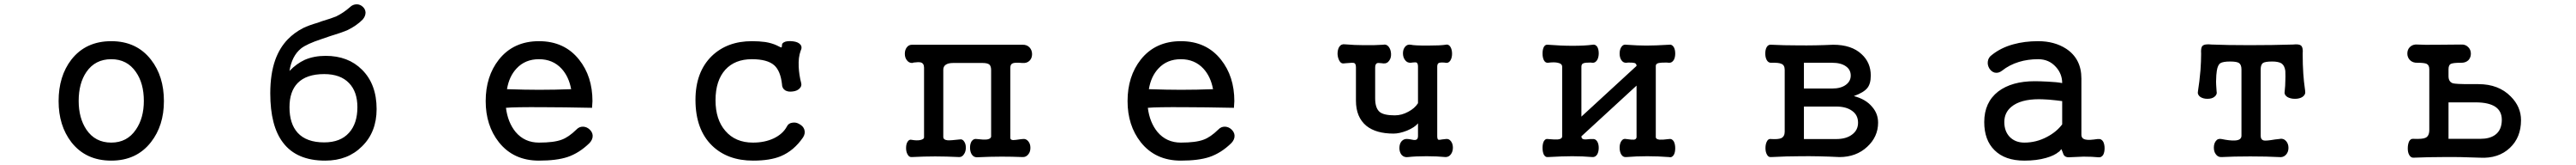

<svg xmlns="http://www.w3.org/2000/svg" viewBox="-20 -731 12040 769"><path d="M500 -539.1Q380.9 -539.1 313.5 -453.1Q253.9 -376 253.9 -259.8Q253.9 -145.5 313.5 -68.4Q380.9 17.6 500 17.6Q618.2 17.6 685.5 -68.4Q746.1 -145.5 746.1 -259.8Q746.1 -376 685.5 -453.1Q618.2 -539.1 500 -539.1ZM500 -455.1Q574.2 -455.1 615.2 -395.5Q652.3 -342.8 652.3 -260.7Q652.3 -180.7 615.2 -127Q574.2 -66.4 500 -66.4Q424.8 -66.4 383.8 -127Q347.7 -180.7 347.7 -260.7Q347.7 -342.8 383.8 -395.5Q424.8 -455.1 500 -455.1Z M1674.8 -639.6Q1688.5 -655.3 1688.5 -672.9Q1687.5 -688.5 1675.8 -699.2Q1663.1 -710.9 1647.5 -710.9Q1628.9 -710.9 1615.2 -697.3Q1585 -670.9 1550.8 -654.3Q1529.3 -645.5 1483.4 -631.8L1464.8 -625Q1423.8 -613.3 1397.5 -600.6Q1355.5 -579.1 1325.2 -547.9Q1287.1 -508.8 1266.6 -452.1Q1243.2 -386.7 1243.2 -295.9Q1243.2 -143.6 1302.7 -66.4Q1366.2 17.6 1500 17.6Q1605.5 17.6 1671.9 -48.8Q1740.2 -115.2 1740.2 -222.7Q1740.2 -338.9 1671.9 -406.2Q1607.4 -470.7 1502 -470.7Q1447.3 -470.7 1404.3 -452.1Q1366.2 -434.6 1333 -400.4Q1343.8 -469.7 1386.7 -504.9Q1414.1 -526.4 1482.4 -548.8L1522.5 -562.5Q1577.1 -579.1 1602.5 -589.8Q1645.5 -610.4 1674.8 -639.6ZM1495.1 -385.7Q1571.3 -385.7 1611.3 -343.8Q1650.4 -303.7 1650.4 -231.4Q1650.4 -155.3 1611.3 -112.3Q1571.3 -67.4 1495.1 -67.4Q1412.1 -67.4 1371.1 -112.3Q1333 -154.3 1333 -231.4Q1333 -304.7 1371.1 -343.8Q1412.1 -385.7 1495.1 -385.7Z M2499 -539.1Q2379.9 -539.1 2311.5 -453.1Q2250 -375 2250 -259.8Q2250 -146.5 2311.5 -68.4Q2379.9 17.6 2499 17.6Q2581.1 17.6 2631.8 1Q2687.5 -17.6 2735.4 -64.5Q2751 -81.1 2750 -99.6Q2749 -115.2 2735.4 -127.9Q2722.7 -139.6 2706.1 -140.6Q2687.5 -141.6 2673.8 -127Q2637.7 -91.8 2605.5 -80.1Q2569.3 -66.4 2499 -66.4Q2431.6 -66.4 2389.6 -116.2Q2353.5 -160.2 2344.7 -228.5Q2384.8 -232.4 2520.5 -231.4Q2606.4 -231.4 2747.1 -228.5L2749 -259.8Q2749 -375 2686.5 -453.1Q2618.2 -539.1 2499 -539.1ZM2499 -455.1Q2563.5 -455.1 2604.5 -411.1Q2638.7 -374 2649.4 -315.4Q2574.2 -312.5 2500 -312.5Q2435.5 -312.5 2349.6 -315.4Q2359.4 -375 2394.5 -412.1Q2434.6 -455.1 2499 -455.1Z M3494.1 -455.1Q3566.4 -455.1 3598.6 -426.8Q3627.9 -400.4 3634.8 -338.9Q3634.8 -319.3 3650.4 -309.6Q3664.1 -301.8 3684.6 -304.7Q3704.1 -306.6 3715.8 -317.4Q3728.5 -329.1 3724.6 -343.8Q3714.8 -380.9 3712.9 -419.9Q3710.9 -463.9 3721.7 -493.2Q3731.4 -512.7 3719.7 -524.4Q3710 -535.2 3688.5 -538.1Q3668 -541 3651.4 -537.1Q3633.8 -531.2 3634.8 -520.5Q3634.8 -510.7 3631.8 -509.8Q3629.9 -509.8 3620.1 -514.6L3610.4 -519.5Q3586.9 -530.3 3556.6 -535.2Q3527.3 -539.1 3494.1 -539.1Q3378.9 -539.1 3306.6 -469.7Q3230.5 -395.5 3230.5 -265.6Q3230.5 -127 3308.6 -51.8Q3380.9 17.6 3500 17.6Q3579.1 17.6 3628.9 -2.9Q3690.4 -28.3 3733.4 -90.8Q3745.1 -109.4 3739.3 -127Q3734.4 -142.6 3716.8 -152.3Q3701.2 -162.1 3683.6 -159.2Q3665 -157.2 3657.2 -140.6Q3638.7 -106.4 3595.7 -85.9Q3553.7 -66.4 3499 -66.4Q3417 -66.4 3370.1 -121.1Q3324.2 -173.8 3324.2 -263.7Q3324.2 -355.5 3370.1 -406.2Q3415 -455.1 3494.1 -455.1Z M4298.8 -416V-90.8Q4298.8 -82 4280.3 -78.1Q4264.6 -75.2 4242.2 -79.1Q4229.5 -83 4221.7 -70.3Q4214.8 -59.6 4214.8 -41Q4214.8 -23.4 4221.7 -11.7Q4228.5 2 4241.2 1Q4299.8 -2 4350.6 -2Q4401.4 -2 4463.9 1Q4477.5 1 4486.3 -13.7Q4494.1 -25.4 4494.1 -43Q4494.1 -60.5 4486.3 -71.3Q4478.5 -84 4464.8 -81.1Q4422.9 -76.2 4409.2 -77.1Q4388.7 -79.1 4388.7 -92.8V-405.3Q4388.7 -420.9 4399.4 -428.7Q4411.1 -437.5 4434.6 -437.5H4572.3Q4595.7 -437.5 4604.5 -429.7Q4612.3 -421.9 4612.3 -404.3V-93.8Q4610.4 -84 4593.8 -81.1Q4577.1 -79.1 4545.9 -83Q4531.2 -85.9 4521.5 -73.2Q4513.7 -61.5 4513.7 -43Q4513.7 -24.4 4521.5 -11.7Q4530.3 2 4545.9 2Q4607.4 -1 4661.1 -1Q4710.9 -1 4758.8 1Q4775.4 2 4786.1 -11.7Q4795.9 -23.4 4795.9 -42Q4795.9 -60.5 4786.1 -72.3Q4775.4 -85.9 4758.8 -83L4749 -82Q4723.6 -78.1 4714.8 -78.1Q4702.1 -79.1 4702.1 -87.9V-416Q4702.1 -432.6 4714.8 -436.5Q4726.6 -440.4 4757.8 -437.5Q4779.3 -435.5 4792 -448.2Q4803.7 -460 4803.7 -478.5Q4803.7 -497.1 4792 -509.8Q4779.3 -523.4 4757.8 -522.5H4245.1Q4227.5 -523.4 4217.8 -509.8Q4209 -498 4209 -480.5Q4209 -462.9 4217.8 -451.2Q4227.5 -437.5 4243.2 -437.5L4250 -439.5Q4272.5 -442.4 4282.2 -440.4Q4298.8 -436.5 4298.8 -416Z M5499 -539.1Q5379.9 -539.1 5311.5 -453.1Q5250 -375 5250 -259.8Q5250 -146.5 5311.5 -68.4Q5379.9 17.6 5499 17.6Q5581.1 17.6 5631.8 1Q5687.5 -17.6 5735.4 -64.5Q5751 -81.1 5750 -99.6Q5749 -115.2 5735.4 -127.9Q5722.7 -139.6 5706.1 -140.6Q5687.5 -141.6 5673.8 -127Q5637.7 -91.8 5605.5 -80.1Q5569.3 -66.4 5499 -66.4Q5431.6 -66.4 5389.6 -116.2Q5353.5 -160.2 5344.7 -228.5Q5384.8 -232.4 5520.5 -231.4Q5606.4 -231.4 5747.1 -228.5L5749 -259.8Q5749 -375 5686.5 -453.1Q5618.2 -539.1 5499 -539.1ZM5499 -455.1Q5563.5 -455.1 5604.5 -411.1Q5638.7 -374 5649.4 -315.4Q5574.2 -312.5 5500 -312.5Q5435.5 -312.5 5349.6 -315.4Q5359.4 -375 5394.5 -412.1Q5434.6 -455.1 5499 -455.1Z M6607.4 -420.9V-250Q6591.8 -225.6 6561.5 -210Q6531.2 -193.4 6499 -193.4Q6448.2 -193.4 6428.7 -209Q6407.2 -226.6 6407.2 -272.5V-416Q6407.2 -432.6 6416 -436.5Q6420.9 -438.5 6436.5 -436.5L6445.3 -435.5Q6462.9 -433.6 6472.7 -448.2Q6482.4 -460.9 6481.4 -480.5Q6480.5 -500 6470.7 -512.7Q6460 -526.4 6444.3 -522.5Q6401.4 -519.5 6353.5 -520.5Q6311.5 -520.5 6266.6 -524.4Q6249 -527.3 6239.3 -512.7Q6231.4 -500 6231.4 -479.5Q6232.4 -460.9 6240.2 -447.3Q6248 -433.6 6260.7 -435.5L6271.5 -436.5Q6302.7 -439.5 6308.6 -437.5Q6317.4 -434.6 6317.4 -417V-261.7Q6317.4 -184.6 6366.2 -144.5Q6411.1 -108.4 6493.2 -108.4Q6520.5 -108.4 6555.7 -122.1Q6592.8 -137.7 6607.4 -156.2V-96.7Q6607.4 -81.1 6596.7 -79.1Q6590.8 -77.1 6569.3 -82L6561.5 -83Q6542 -85.9 6530.3 -72.3Q6520.5 -60.5 6520.5 -41Q6520.5 -22.5 6530.3 -9.8Q6542 3.9 6561.5 1Q6595.7 -2.9 6647.5 -2.9Q6695.3 -2.9 6736.3 1Q6752 1 6761.7 -12.7Q6770.5 -25.4 6770.5 -43Q6770.5 -60.5 6761.7 -72.3Q6752 -85.9 6736.3 -83L6719.7 -81.1Q6706.1 -78.1 6702.1 -80.1Q6697.3 -83 6697.3 -96.7V-420.9Q6697.3 -435.5 6707 -438.5Q6713.9 -440.4 6729.5 -439.5L6736.3 -438.5Q6750 -435.5 6758.8 -449.2Q6766.6 -461.9 6766.6 -480.5Q6766.6 -500 6758.8 -512.7Q6750 -526.4 6736.3 -522.5Q6712.9 -518.6 6650.4 -518.6Q6588.9 -518.6 6574.2 -522.5Q6556.6 -525.4 6546.9 -512.7Q6537.1 -501 6537.1 -482.4Q6537.1 -463.9 6546.9 -451.2Q6556.6 -437.5 6574.2 -438.5L6580.1 -439.5Q6595.7 -441.4 6600.6 -439.5Q6607.4 -435.5 6607.4 -420.9Z M7281.2 -419.9V-95.7Q7281.2 -83 7260.7 -81.1Q7247.1 -80.1 7214.8 -83Q7203.1 -85.9 7195.3 -72.3Q7189.5 -60.5 7189.5 -42Q7189.5 -23.4 7195.3 -10.7Q7203.1 2.9 7214.8 1Q7285.2 -2.9 7328.1 -2.9Q7377.9 -2.9 7422.9 1Q7436.5 2 7445.3 -11.7Q7452.1 -24.4 7452.1 -42Q7452.1 -59.6 7445.3 -71.3Q7436.5 -85 7422.9 -83H7413.1Q7388.7 -80.1 7381.8 -82Q7371.1 -84 7371.1 -95.7L7628.9 -332V-91.8Q7627.9 -81.1 7616.2 -80.1Q7608.4 -79.1 7581.1 -83Q7566.4 -86.9 7557.6 -73.2Q7549.8 -61.5 7549.8 -43Q7549.8 -23.4 7557.6 -10.7Q7566.4 2.9 7581.1 1Q7627.9 -2.9 7678.7 -2.9Q7729.5 -2.9 7780.3 1Q7793.9 4.9 7802.7 -8.8Q7809.6 -20.5 7809.6 -40Q7809.6 -59.6 7802.7 -72.3Q7793.9 -85.9 7780.3 -83Q7750 -79.1 7736.3 -80.1Q7718.8 -82 7718.8 -91.8V-423.8Q7718.8 -434.6 7733.4 -437.5Q7742.2 -439.5 7769.5 -439.5L7780.3 -438.5Q7793.9 -437.5 7802.7 -451.2Q7809.6 -462.9 7809.6 -481.4Q7809.6 -500 7802.7 -511.7Q7793.9 -525.4 7780.3 -522.5Q7715.8 -518.6 7674.8 -518.6Q7634.8 -518.6 7581.1 -522.5Q7566.4 -525.4 7557.6 -511.7Q7549.8 -500 7549.8 -481.4Q7549.8 -462.9 7557.6 -451.2Q7566.4 -437.5 7581.1 -438.5L7589.8 -439.5Q7612.3 -439.5 7619.1 -437.5Q7628.9 -434.6 7628.9 -423.8L7371.1 -187.5V-419.9Q7371.1 -433.6 7381.8 -436.5Q7389.6 -439.5 7414.1 -439.5L7422.9 -438.5Q7436.5 -437.5 7445.3 -452.1Q7452.1 -464.8 7452.1 -482.4Q7452.1 -501 7445.3 -512.7Q7436.5 -525.4 7422.9 -522.5Q7387.7 -517.6 7330.1 -517.6Q7275.4 -517.6 7214.8 -522.5Q7202.1 -524.4 7195.3 -511.7Q7189.5 -500 7189.5 -481.4Q7189.5 -463.9 7195.3 -451.2Q7202.1 -437.5 7214.8 -438.5Q7244.1 -442.4 7260.7 -438.5Q7281.2 -434.6 7281.2 -419.9Z M8321.3 -117.2Q8321.3 -94.7 8304.7 -86.9Q8291 -81.1 8258.8 -83Q8245.1 -85.9 8238.3 -72.3Q8231.4 -59.6 8231.4 -41Q8231.4 -22.5 8238.3 -10.7Q8245.1 2.9 8258.8 1Q8332 -2.9 8396.5 -2.9Q8478.5 -3.9 8577.1 1Q8655.3 1 8707 -46.9Q8757.8 -93.8 8757.8 -159.2Q8757.8 -201.2 8730.5 -232.4Q8701.2 -268.6 8644.5 -283.2Q8690.4 -299.8 8707 -320.3Q8723.6 -339.8 8723.6 -378.9Q8723.6 -439.5 8680.7 -478.5Q8633.8 -522.5 8547.9 -522.5Q8465.8 -518.6 8383.8 -519.5Q8316.4 -519.5 8258.8 -522.5Q8245.1 -524.4 8237.3 -511.7Q8230.5 -500 8230.5 -481.4Q8230.5 -463.9 8237.3 -451.2Q8245.1 -437.5 8258.8 -438.5Q8293.9 -439.5 8305.7 -433.6Q8321.3 -427.7 8321.3 -405.3ZM8411.1 -234.4H8562.5Q8608.4 -234.4 8635.7 -214.8Q8664.1 -195.3 8664.1 -159.2Q8664.1 -124 8635.7 -103.5Q8608.4 -83 8562.5 -83H8411.1ZM8411.1 -438.5H8543Q8584 -438.5 8607.4 -421.9Q8629.9 -406.2 8629.9 -378.9Q8629.9 -352.5 8607.4 -335.9Q8584 -318.4 8543 -318.4H8411.1Z M9603.5 -23.4 9614.3 -36.1 9620.1 -22.5Q9624 -9.8 9627.9 -5.9Q9634.8 2 9648.4 2Q9689.5 0 9717.8 -1Q9758.8 -1 9787.1 2Q9800.8 3.9 9809.6 -8.8Q9816.4 -21.5 9816.4 -40Q9816.4 -58.6 9809.6 -71.3Q9800.8 -85 9787.1 -83H9783.2Q9744.1 -77.1 9730.5 -80.1Q9708 -83 9708 -103.5V-365.2Q9708 -457 9636.7 -503.9Q9582 -539.1 9505.9 -539.1Q9442.4 -539.1 9389.6 -524.4Q9332 -508.8 9289.1 -474.6Q9272.5 -462.9 9270.5 -443.4Q9268.6 -426.8 9278.3 -411.1Q9288.1 -396.5 9302.7 -392.6Q9320.3 -388.7 9336.9 -401.4Q9371.1 -428.7 9416 -442.4Q9458 -455.1 9505.9 -455.1Q9556.6 -455.1 9588.9 -418.9Q9618.2 -386.7 9618.2 -343.8Q9593.8 -348.6 9550.8 -350.6Q9513.7 -352.5 9490.2 -352.5Q9382.8 -352.5 9319.3 -304.7Q9253.9 -253.9 9253.9 -162.1Q9253.9 -78.1 9301.8 -31.2Q9350.6 17.6 9441.4 17.6Q9499 17.6 9543 4.9Q9582 -5.9 9603.5 -24.4ZM9618.2 -151.4Q9591.8 -116.2 9546.9 -92.8Q9497.1 -66.4 9441.4 -66.4Q9398.4 -66.4 9372.1 -93.8Q9347.7 -120.1 9347.7 -162.1Q9347.7 -206.1 9380.9 -233.4Q9423.8 -268.6 9509.8 -268.6Q9525.4 -268.6 9556.6 -266.6Q9589.8 -263.7 9618.2 -259.8Z M10456.1 -407.2V-98.6Q10456.1 -77.1 10423.8 -76.2Q10401.4 -75.2 10363.3 -83Q10345.7 -86.9 10335.9 -73.2Q10327.1 -61.5 10327.1 -43Q10327.1 -24.4 10335.9 -12.7Q10345.7 2 10363.3 1Q10418 -2 10497.1 -2Q10577.1 -2 10630.9 1Q10651.4 3.9 10664.1 -9.8Q10675.8 -22.5 10675.8 -42Q10675.8 -61.5 10664.1 -74.2Q10651.4 -87.9 10630.9 -83L10613.3 -81.1Q10573.2 -74.2 10561.5 -76.2Q10545.9 -79.1 10545.9 -98.6V-407.2Q10545.9 -429.7 10556.6 -437.5Q10567.4 -444.3 10599.6 -444.3Q10627 -444.3 10641.6 -436.5Q10658.2 -425.8 10661.1 -400.4Q10662.1 -373 10661.1 -352.5Q10661.1 -333 10658.2 -306.6Q10654.3 -290 10669.9 -279.3Q10684.6 -270.5 10706.1 -270.5Q10727.5 -270.5 10741.2 -279.3Q10756.8 -290 10753.9 -306.6Q10747.1 -354.5 10745.1 -387.7Q10742.2 -428.7 10742.2 -480.5Q10745.1 -510.7 10733.4 -519.5Q10723.6 -526.4 10696.3 -523.4Q10602.5 -520.5 10494.1 -520.5Q10386.7 -520.5 10317.4 -523.4Q10283.2 -527.3 10273.4 -516.6Q10265.6 -508.8 10267.6 -480.5Q10267.6 -446.3 10264.6 -404.3Q10259.8 -348.6 10252.9 -306.6Q10249 -290 10263.7 -279.3Q10277.3 -270.5 10296.9 -270.5Q10317.4 -270.5 10329.1 -279.3Q10343.8 -290 10339.8 -306.6L10337.9 -335Q10336.9 -352.5 10337.9 -363.3Q10337.9 -379.9 10340.8 -400.4Q10344.7 -427.7 10357.4 -436.5Q10370.1 -444.3 10403.3 -444.3Q10433.6 -444.3 10444.3 -437.5Q10456.1 -429.7 10456.1 -407.2Z M11334 -126Q11334 -96.7 11316.4 -88.9Q11302.7 -82 11258.8 -84Q11246.1 -85 11239.3 -71.3Q11233.4 -57.6 11233.4 -39.1Q11233.4 -20.5 11240.2 -8.8Q11248 4.9 11260.7 3.9Q11330.1 1 11395.5 1Q11480.5 0 11570.3 3.9Q11657.2 8.8 11710.9 -42Q11762.7 -90.8 11762.7 -170.9Q11762.7 -233.4 11714.8 -281.2Q11658.2 -338.9 11563.5 -338.9H11523.4Q11459 -338.9 11444.3 -342.8Q11423.8 -349.6 11423.8 -376V-408.2Q11423.8 -428.7 11435.5 -433.6Q11446.3 -438.5 11480.5 -438.5Q11502.9 -437.5 11516.6 -450.2Q11528.3 -462.9 11528.3 -480.5Q11528.3 -499 11516.6 -510.7Q11502.9 -525.4 11480.5 -523.4Q11442.4 -522.5 11377 -522.5Q11304.7 -521.5 11279.3 -523.4Q11256.8 -525.4 11243.2 -511.7Q11231.4 -500 11231.4 -481.4Q11231.4 -463.9 11243.2 -451.2Q11256.8 -437.5 11279.3 -438.5Q11310.5 -438.5 11321.3 -433.6Q11334 -427.7 11334 -408.2ZM11423.8 -253.9H11550.8Q11611.3 -253.9 11642.6 -233.4Q11672.9 -212.9 11672.9 -172.9Q11672.9 -124 11640.6 -101.6Q11615.2 -84 11573.2 -84H11423.8Z"/></svg>

Font: GungsuhChe
Style: Regular
Weight: 400
Monospace: yes
Version: Version 2.21